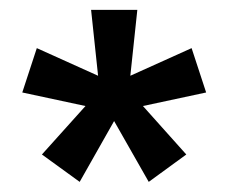

<svg xmlns="http://www.w3.org/2000/svg" viewBox="-20 -723 460 387"><path d="M140.6 -356.4 64.5 -411.6 152.3 -509.3 24.9 -536.6 54.2 -626 177.7 -570.3 163.6 -703.1H256.8L242.7 -570.3L366.2 -626L395.5 -536.6L268.1 -509.3L355.5 -411.6L279.8 -356.4L210 -479Z"/></svg>

Font: Schibsted Grotesk SemiBold
Style: Regular
Weight: 600
Designer: Bakken & Baeck AS, Henrik Kongsvoll
Foundry: Schibsted ASA
Version: Version 1.100;gftools[0.9.25]